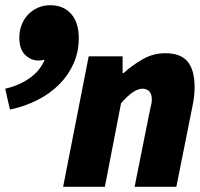

<svg xmlns="http://www.w3.org/2000/svg" viewBox="-68 -716 766 736"><path d="M174 0 272 -500H402V-436H406Q439 -466 479 -489Q519 -512 566 -512Q625 -512 651.5 -479.5Q678 -447 678 -382Q678 -348 670 -310L608 0H448L506 -290Q509 -304 511.5 -314.5Q514 -325 514 -334Q514 -355 504.5 -365.5Q495 -376 478 -376Q444 -376 396 -320L334 0ZM-30 -296 -48 -376Q-17 -383 8.5 -395Q34 -407 53 -422Q72 -437 84.5 -454Q97 -471 103 -487Q91 -484 80 -484Q50 -484 28 -506Q6 -528 6 -572Q6 -598 15 -621Q24 -644 40 -660.5Q56 -677 77.5 -686.5Q99 -696 124 -696Q175 -696 204.5 -663Q234 -630 234 -570Q234 -518 214.5 -473.5Q195 -429 160 -393.5Q125 -358 76.5 -333Q28 -308 -30 -296Z"/></svg>

Font: Source Code Pro Black
Style: Italic
Weight: 900
Italic angle: -11°
Monospace: yes
Designer: Paul D. Hunt, Teo Tuominen
Foundry: Adobe Systems Incorporated
Version: Version 1.050;PS 1.000;hotconv 16.6.51;makeotf.lib2.5.65220